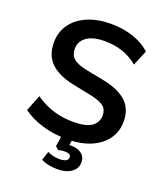

<svg xmlns="http://www.w3.org/2000/svg" viewBox="-162 -823 969 1127"><g transform="rotate(20 322.5 -260.0)"><path d="M324 10Q239 10 167.5 -11.5Q96 -33 45 -71L85 -172Q119 -148 156 -131.5Q193 -115 235 -106.5Q277 -98 324 -98Q403 -98 438 -124Q473 -150 473 -192Q473 -229 449 -248.5Q425 -268 363 -281L250 -304Q153 -324 105 -371Q57 -418 57 -497Q57 -563 92 -612Q127 -661 190 -688Q253 -715 337 -715Q412 -715 476 -693.5Q540 -672 583 -632L543 -536Q500 -572 449 -589.5Q398 -607 335 -607Q264 -607 224.5 -579.5Q185 -552 185 -504Q185 -467 209.5 -445Q234 -423 293 -411L405 -389Q505 -369 553 -323.5Q601 -278 601 -201Q601 -138 567 -90.5Q533 -43 471 -16.5Q409 10 324 10ZM331 195Q301 195 274.5 189.5Q248 184 228 174L246 118Q264 126 282 130.5Q300 135 320 135Q347 135 361 127.5Q375 120 375 105Q375 82 338 82Q328 82 318.5 83Q309 84 296 88L277 70L291 -20H358L345 56L313 45Q324 41 336.5 39Q349 37 359 37Q400 37 425 56Q450 75 450 109Q450 148 417 171.5Q384 195 331 195Z"/></g></svg>

Font: Mulish ExtraLight
Style: Bold
Weight: 700
Version: Version 3.603